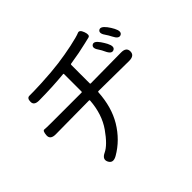

<svg xmlns="http://www.w3.org/2000/svg" viewBox="-165 -1017 1329 1329"><g transform="rotate(-45 500.0 -352.0)"><path d="M302 37Q256 63 237 26Q218 -11 265 -33Q316 -57 378 -145Q440 -233 449 -360Q449 -365 444 -365L115 -362Q62 -362 65 -403Q68 -444 83.5 -442Q99 -440 149 -440H446Q451 -440 451 -445V-617Q451 -622 446 -621Q332 -610 202 -609Q150 -608 151 -645Q151 -681 177 -680Q203 -679 295 -683Q400 -688 474.5 -698Q549 -708 620 -723Q698 -740 720 -750Q742 -760 756 -721Q770 -682 750 -676Q730 -671 704 -665Q631 -647 538 -633Q531 -632 531 -625V-445Q531 -440 536 -440L834 -443Q887 -444 887 -403Q887 -362 834 -362L536 -365Q530 -365 530 -359Q522 -222 463 -123Q401 -20 302 37ZM810 -492Q784 -479 762 -527Q752 -549 743 -562Q712 -604 735 -620Q757 -635 787 -592Q802 -570 812 -551Q836 -504 810 -492ZM919 -531Q893 -518 870 -565Q856 -592 849 -601Q818 -643 839 -659Q860 -675 892 -634Q908 -613 920 -590Q944 -544 919 -531Z"/></g></svg>

Font: Resource Han Rounded KR
Style: Regular
Weight: 400
Designer: Cyano Hao (round all glyphs); Ryoko NISHIZUKA 西塚涼子 (kana, bopomofo & ideographs); Paul D. Hunt (Latin, Greek & Cyrillic)
Foundry: Cyano Hao
Version: 0.990